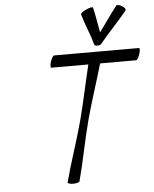

<svg xmlns="http://www.w3.org/2000/svg" viewBox="-68 -1136 967 1204"><g transform="rotate(-5 416.0 -534.0)"><path d="M596 -848C650 -914 711 -976 765 -1042C770 -1048 761 -1061 746 -1070C731 -1080 715 -1083 710 -1078C669 -1026 633 -972 594 -919C583 -972 576 -1026 563 -1078C562 -1083 543 -1080 522 -1070C500 -1061 484 -1048 485 -1042C503 -976 532 -914 550 -848C552 -840 560 -837 570 -838C579 -837 590 -840 596 -848ZM270 -725H503C475 -610 452 -496 422 -381C388 -254 343 -127 309 0C307 6 322 12 343 12C364 12 382 6 384 0C418 -127 440 -254 474 -381C505 -496 544 -610 577 -725H804C810 -725 821 -742 827 -763C834 -783 834 -800 828 -800H294C288 -800 277 -783 271 -763C264 -742 264 -725 270 -725Z"/></g></svg>

Font: Nupuram Light Oblique
Style: Regular
Weight: 300
Designer: Santhosh Thottingal (santhosh.thottingal@gmail.com)
Foundry: SMC
Version: Version 1.000